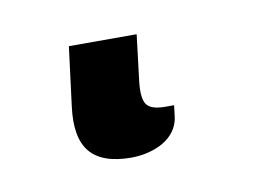

<svg xmlns="http://www.w3.org/2000/svg" viewBox="-35 -14 343 248"><g transform="rotate(-10 137.0 110.0)"><path d="M66.4 32.2H155.3L147.9 93.3Q145.5 114.7 151.1 122.8Q156.7 130.9 175.3 130.9H187L185.1 146.5Q183.6 156.7 177.7 164.6Q171.9 172.4 163.1 177.5Q154.3 182.6 143.3 185.3Q132.3 188 121.1 188Q83 188 67.1 168.9Q51.3 149.9 56.6 109.4Z"/></g></svg>

Font: Carlito
Style: Bold Italic
Weight: 700
Italic angle: -7°
Designer: Lukasz Dziedzic
Foundry: tyPoland Lukasz Dziedzic
Version: Version 1.104